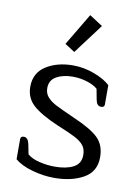

<svg xmlns="http://www.w3.org/2000/svg" viewBox="-84 -791 622 860"><g transform="rotate(10 226.5 -361.0)"><path d="M169 -588 256 -734 316 -695 214 -559ZM43 -41V-132Q43 -146 58 -146Q77 -146 83 -117L92 -72Q111 -55 146.5 -46.5Q182 -38 217 -38Q269 -38 301.5 -55Q334 -72 334 -111Q334 -138 321 -154.5Q308 -171 281.5 -185Q255 -199 196 -223Q119 -256 83 -288.5Q47 -321 47 -372Q47 -435 97.5 -467Q148 -499 220 -499Q269 -499 317 -481Q365 -463 390 -439V-351Q390 -338 375 -338Q365 -338 359 -344.5Q353 -351 350 -366L341 -414Q323 -430 291.5 -439.5Q260 -449 228 -449Q183 -449 153 -432Q123 -415 123 -379Q123 -355 137.5 -338.5Q152 -322 176 -309.5Q200 -297 265 -268Q344 -234 377 -202Q410 -170 410 -114Q410 -49 356 -18.5Q302 12 223 12Q173 12 122 -2.5Q71 -17 43 -41Z"/></g></svg>

Font: Maitree
Style: Regular
Weight: 400
Designer: CadsonDemak Team
Foundry: CadsonDemak
Version: Version 1.000